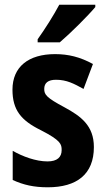

<svg xmlns="http://www.w3.org/2000/svg" viewBox="-20 -786 447 816"><path d="M385 -756V-766H232C208 -721 174 -667 140 -619V-606H234C282 -647 355 -720 385 -756ZM379 -161C379 -252 324 -292 254 -330C177 -371 168 -384 168 -408C168 -434 185 -447 218 -447C264 -447 295 -430 335 -408L375 -514C320 -544 270 -556 214 -556C101 -556 33 -502 33 -405C33 -318 70 -274 153 -233C239 -189 242 -173 242 -148C242 -118 223 -100 182 -100C132 -100 76 -121 34 -145V-21C80 0 124 10 183 10C306 10 379 -45 379 -161Z"/></svg>

Font: Noto Sans Telugu Condensed
Style: Bold
Weight: 700
Width: 3
Designer: Jelle Bosma - Monotype Design Team
Foundry: Monotype Imaging Inc.
Version: Version 2.005